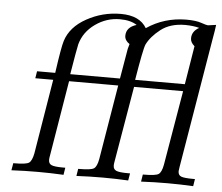

<svg xmlns="http://www.w3.org/2000/svg" viewBox="-51 -762 945 819"><g transform="rotate(5 421.5 -352.5)"><path d="M26.9 0 32.2 -30.8H37.1Q86.9 -30.8 99.4 -39.3Q111.8 -47.9 118.2 -80.1L170.9 -399.9H94.2L99.1 -430.2H176.8Q192.9 -543.9 201.2 -568.8Q220.2 -629.9 288.1 -667.5Q356 -705.1 434.1 -705.1Q515.1 -705.1 544.9 -653.8Q620.1 -704.6 713.9 -705.1Q755.9 -705.1 778.8 -697Q801.8 -689 808.1 -689Q812 -689 842.8 -693.8Q840.8 -674.8 832 -626L740.2 -76.2Q738.3 -64 737.8 -58.1Q737.8 -41 751.5 -35.9Q765.1 -30.8 801.8 -30.8H810.1L805.2 0Q751 -2.9 695.1 -2.9Q639.2 -2.9 582 0L586.9 -30.8H591.8Q641.6 -30.8 654.3 -39.3Q667 -47.9 672.9 -80.1L727.1 -399.9H517.1L461.9 -75.2Q460 -65.4 460 -58.1Q460 -42 473.4 -36.4Q486.8 -30.8 522 -30.8H532.2L526.9 0Q472.7 -2.9 418 -2.9Q361.8 -2.9 305.2 0L310.1 -30.8H314.9Q364.7 -30.8 377.4 -39.3Q390.1 -47.9 396 -80.1L449.2 -399.9H238.8L185.1 -75.2Q183.1 -65.4 183.1 -58.1Q183.1 -42 196 -36.4Q209 -30.8 244.1 -30.8H254.9L250 0Q195.8 -2.9 139.9 -2.9Q84 -2.9 26.9 0ZM241.2 -430.2H454.1L476.1 -559.1L481.9 -580.1Q460.9 -594.2 460.9 -613.8Q460.9 -650.9 504.9 -664.1Q478 -682.1 432.1 -682.1Q375 -682.1 326.9 -647.9Q278.8 -613.8 264.2 -560.1Q258.3 -534.2 241.2 -430.2ZM519 -430.2H731.9L758.8 -595.2Q740.7 -610.4 741.2 -627.9Q741.2 -657.7 772 -674.8Q748 -681.6 711.9 -682.1Q647.9 -682.1 607.4 -650.6Q566.9 -619.1 549.8 -584Q541 -564 519 -430.2Z"/></g></svg>

Font: CMU Serif Extra
Style: RomanSlanted
Weight: 500
Italic angle: -9.46001°
Version: Version 0.7.0